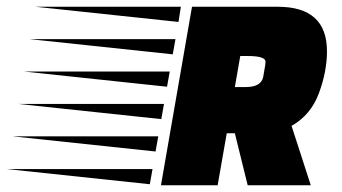

<svg xmlns="http://www.w3.org/2000/svg" viewBox="-273 -549 1014 569"><path d="M550 -529Q696 -529 696 -397Q696 -337 672 -272.5Q648 -208 591 -176L648 0H461L423 -154H399L372 0H204L296 -529ZM513 -356Q513 -357 514 -366Q514 -383 461 -383H439L423 -291H455Q501 -291 507 -321ZM171 -3 -253 -48H179ZM205 -196 -219 -241H213ZM222 -292 -202 -337H230ZM239 -388 -185 -433H247ZM256 -484 -168 -529H263ZM188 -100 -236 -145H196Z"/></svg>

Font: Faster One
Style: Regular
Weight: 400
Designer: Eduardo Rodriguez Tunni
Foundry: Eduardo Rodriguez Tunni
Version: Version 1.002